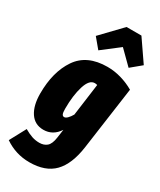

<svg xmlns="http://www.w3.org/2000/svg" viewBox="-274 -920 1028 1230"><g transform="rotate(30 240.5 -305.0)"><path d="M496 -499 431 -35Q412 98 349.5 162Q287 226 169 226Q68 226 -15 169L49 50Q82 69 108 77.5Q134 86 162 86Q196 86 217.5 67.5Q239 49 246 0L255 -63Q213 1 143 1Q79 1 44.5 -50.5Q10 -102 10 -191Q10 -351 79 -452.5Q148 -554 299 -554Q350 -554 400.5 -539.5Q451 -525 496 -499ZM197 -186Q197 -158 202 -147Q207 -136 218 -136Q229 -136 242 -149Q255 -162 267 -183L299 -420Q290 -423 280 -423Q240 -423 218.5 -354Q197 -285 197 -186ZM194 -616 134 -688 276 -836H386L494 -679L418 -616L320 -713Z"/></g></svg>

Font: Fira Sans Extra Condensed Black
Style: Italic
Weight: 900
Width: 3
Italic angle: -8°
Designer: Carrois Corporate & Edenspiekermann AG
Foundry: Carrois Corporate GbR & Edenspiekermann AG
Version: Version 4.203